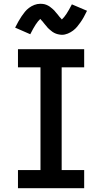

<svg xmlns="http://www.w3.org/2000/svg" viewBox="-20 -995 540 1015"><path d="M75 0V-96H194V-639H75V-735H425V-639H306V-96H425V0ZM307 -811Q302 -811 296.5 -812Q291 -813 286 -814Q281 -815 276 -817Q271 -819 266 -821.5Q261 -824 257 -827Q253 -830 249.5 -833Q246 -836 241 -840Q236 -844 232.5 -848Q229 -852 226 -856Q223 -860 219.5 -863.5Q216 -867 212.5 -872Q209 -877 205 -881.5Q201 -886 198.5 -888.5Q196 -891 193 -895Q181 -884 168.5 -865Q156 -846 140 -814L60 -849Q69 -867 77.5 -882Q86 -897 94.5 -909.5Q103 -922 112 -933Q121 -944 133.5 -953.5Q146 -963 161.5 -969Q177 -975 193 -975Q198 -975 203.5 -974.5Q209 -974 214 -973Q219 -972 224 -970Q229 -968 234 -965.5Q239 -963 243 -960Q247 -957 250.5 -954Q254 -951 259 -947Q264 -943 267.5 -939Q271 -935 274 -931Q277 -927 280.5 -923.5Q284 -920 287.5 -915Q291 -910 295 -905.5Q299 -901 301.5 -898.5Q304 -896 307 -892Q319 -903 331.5 -922Q344 -941 360 -972L440 -938Q431 -919 422.5 -904Q414 -889 405.5 -877Q397 -865 388 -854Q379 -843 366.5 -833.5Q354 -824 338.5 -817.5Q323 -811 307 -811Z"/></svg>

Font: Iosevka Gothic
Style: Bold
Weight: 700
Monospace: yes
Designer: Belleve Invis
Foundry: Belleve Invis
Version: Version 15.5.1; ttfautohint (v1.8.4)